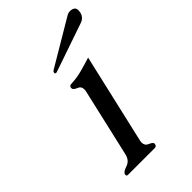

<svg xmlns="http://www.w3.org/2000/svg" viewBox="-209 -760 837 837"><g transform="rotate(-45 209.5 -342.0)"><path d="M161.6 -536.1Q160.6 -535.6 158.7 -535.6Q149.9 -535.6 151.9 -543.9Q152.8 -547.9 156.7 -551.3L369.1 -677.2Q379.4 -683.6 390.1 -683.6Q419.4 -683.6 419.4 -659.7Q419.4 -654.3 418 -647.5Q412.1 -622.1 387.7 -613.8ZM208 -71.3Q206.1 -63.5 206.1 -57.6Q206.1 -38.1 223.1 -31.2Q245.6 -22.5 242.7 -11.2Q240.2 0 230.5 0H64.9Q56.6 0 56.6 -7.3Q56.6 -9.3 57.1 -11.2Q59.6 -22.5 86.4 -31.2Q112.8 -40 120.1 -71.3L191.9 -383.8Q193.8 -391.1 193.8 -397.5Q193.8 -417 176.8 -423.3Q156.7 -431.2 157.2 -441.9Q157.2 -443.4 157.2 -444.8Q159.7 -455.1 169.9 -455.1Q202.6 -456.1 236.3 -464.8Q269.5 -473.6 303.2 -484.4Z"/></g></svg>

Font: Caudex
Style: Italic
Weight: 400
Italic angle: -13°
Version: Version 1.04